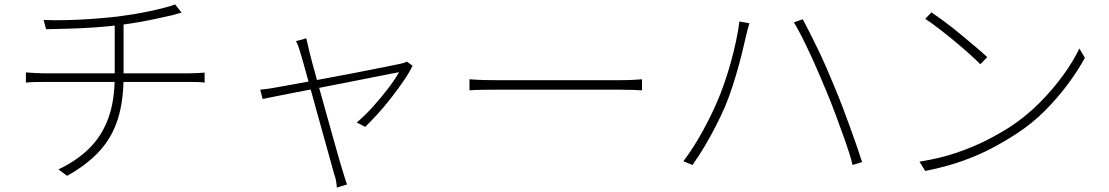

<svg xmlns="http://www.w3.org/2000/svg" viewBox="-20 -767 5010 867"><path d="M177 -677Q214 -675 272 -676Q330 -677 393 -681.5Q456 -686 509 -692Q540 -696 578 -702Q616 -708 653.5 -716Q691 -724 722 -732Q753 -740 771 -747L800 -710Q791 -708 781 -705Q771 -702 761 -699Q733 -693 693 -684Q653 -675 607 -667Q561 -659 520 -654Q464 -647 405 -643Q346 -639 289.5 -637.5Q233 -636 188 -635ZM244 -2Q326 -41 382.5 -96.5Q439 -152 468.5 -231.5Q498 -311 498 -422Q498 -422 498 -455Q498 -488 498 -543Q498 -598 498 -665L538 -672Q538 -651 538 -619Q538 -587 538 -553Q538 -519 538 -489Q538 -459 538 -440.5Q538 -422 538 -422Q538 -311 512 -229Q486 -147 429.5 -85Q373 -23 283 27ZM97 -440Q111 -439 135 -437.5Q159 -436 181 -436Q195 -436 234 -436Q273 -436 328.5 -436Q384 -436 447 -436Q510 -436 573 -436Q636 -436 690.5 -436Q745 -436 783 -436Q821 -436 833 -436Q844 -436 856.5 -436.5Q869 -437 881 -437.5Q893 -438 904 -439V-394Q890 -396 871 -396.5Q852 -397 834 -397Q822 -397 784 -397Q746 -397 691.5 -397Q637 -397 574 -397Q511 -397 448 -397Q385 -397 329.5 -397Q274 -397 235.5 -397Q197 -397 183 -397Q158 -397 136 -396.5Q114 -396 97 -394Z M1363 -594Q1365 -585 1368.5 -571Q1372 -557 1376 -538Q1379 -525 1390 -483.5Q1401 -442 1417 -385Q1433 -328 1450.5 -265.5Q1468 -203 1484 -145.5Q1500 -88 1512 -46.5Q1524 -5 1529 10Q1532 19 1535 29.5Q1538 40 1541 49Q1544 58 1547 66L1501 80Q1500 65 1497.5 50Q1495 35 1489 19Q1485 4 1473 -38.5Q1461 -81 1445 -139Q1429 -197 1411.5 -259.5Q1394 -322 1378.5 -379Q1363 -436 1351.5 -477Q1340 -518 1336 -530Q1331 -548 1326 -561Q1321 -574 1316 -581ZM1843 -470Q1828 -439 1802 -401Q1776 -363 1745.5 -324Q1715 -285 1684.5 -251.5Q1654 -218 1629 -194L1591 -214Q1627 -244 1663 -284Q1699 -324 1731 -365.5Q1763 -407 1782 -441Q1774 -440 1739.5 -433Q1705 -426 1654 -416Q1603 -406 1543 -394Q1483 -382 1422.5 -370.5Q1362 -359 1308.5 -348.5Q1255 -338 1217.5 -330.5Q1180 -323 1166 -320L1155 -362Q1175 -364 1193 -366.5Q1211 -369 1231 -373Q1241 -375 1273.5 -380.5Q1306 -386 1353.5 -395Q1401 -404 1455.5 -414Q1510 -424 1564.5 -434.5Q1619 -445 1666.5 -454.5Q1714 -464 1746.5 -470.5Q1779 -477 1788 -479Q1795 -481 1803 -483Q1811 -485 1817 -489Z M2100 -409Q2113 -408 2130 -407Q2147 -406 2170 -405.5Q2193 -405 2222 -405Q2230 -405 2261.5 -405Q2293 -405 2338.5 -405Q2384 -405 2438 -405Q2492 -405 2546.5 -405Q2601 -405 2649 -405Q2697 -405 2731 -405Q2765 -405 2779 -405Q2819 -405 2842 -406.5Q2865 -408 2879 -409V-359Q2866 -360 2840.5 -361Q2815 -362 2780 -362Q2766 -362 2731.5 -362Q2697 -362 2649 -362Q2601 -362 2546.5 -362Q2492 -362 2438.5 -362Q2385 -362 2339 -362Q2293 -362 2262 -362Q2231 -362 2222 -362Q2182 -362 2151 -361.5Q2120 -361 2100 -359Z M3218 -307Q3234 -343 3250 -389Q3266 -435 3280 -485Q3294 -535 3304 -583Q3314 -631 3319 -670L3364 -662Q3362 -653 3359.5 -645.5Q3357 -638 3355 -629.5Q3353 -621 3350 -610Q3345 -590 3336.5 -552.5Q3328 -515 3315.5 -469.5Q3303 -424 3287.5 -376.5Q3272 -329 3255 -288Q3236 -244 3213 -199Q3190 -154 3163.5 -109Q3137 -64 3107 -22L3066 -39Q3114 -103 3153.5 -175.5Q3193 -248 3218 -307ZM3710 -359Q3694 -397 3676 -439Q3658 -481 3638.5 -523Q3619 -565 3600.5 -601.5Q3582 -638 3565 -666L3605 -680Q3619 -654 3637 -618.5Q3655 -583 3674.5 -542.5Q3694 -502 3713 -458.5Q3732 -415 3749 -373Q3766 -333 3783.5 -287Q3801 -241 3817.5 -195.5Q3834 -150 3848.5 -108.5Q3863 -67 3873 -35L3830 -22Q3819 -67 3798.5 -125Q3778 -183 3755 -245Q3732 -307 3710 -359Z M4186 -711Q4213 -693 4248 -667Q4283 -641 4319 -611Q4355 -581 4386.5 -554.5Q4418 -528 4438 -509L4407 -477Q4388 -496 4358 -523Q4328 -550 4292.5 -579.5Q4257 -609 4222 -636Q4187 -663 4158 -682ZM4132 -37Q4226 -52 4301.5 -78Q4377 -104 4437.5 -135Q4498 -166 4544 -196Q4615 -243 4675 -303.5Q4735 -364 4781 -427.5Q4827 -491 4854 -548L4879 -506Q4848 -449 4802.5 -387.5Q4757 -326 4699.5 -268Q4642 -210 4570 -163Q4521 -131 4461 -99Q4401 -67 4327 -40.5Q4253 -14 4158 5Z"/></svg>

Font: Noto Sans JP Thin ExtraLight
Style: Regular
Weight: 250
Version: Version 2.004-H2;hotconv 1.0.118;makeotfexe 2.5.65603